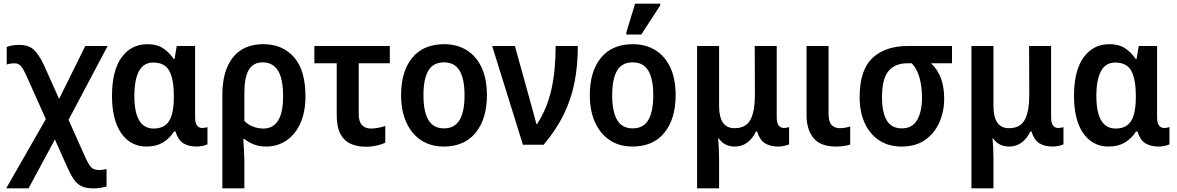

<svg xmlns="http://www.w3.org/2000/svg" viewBox="-20 -796 6476 1056"><path d="M14 240 232 -141 126 -378Q109 -416 95.5 -432Q82 -448 59 -448Q50 -448 39 -446.5Q28 -445 17 -441V-538Q31 -543 46.5 -546Q62 -549 85 -549Q138 -549 166.5 -522Q195 -495 223 -435L305 -252L449 -543H572L357 -137L450 71Q467 108 481 123.5Q495 139 524 139Q544 139 566 134V230Q551 234 533.5 237Q516 240 492 240Q452 240 427 227.5Q402 215 384 187.5Q366 160 346 115L282 -29L137 240Z M786 10Q698 10 647 -63Q596 -136 596 -269Q596 -407 648.5 -480Q701 -553 791 -553Q843 -553 877 -530.5Q911 -508 935 -472H940L952 -543H1053V-152Q1053 -119 1064 -105.5Q1075 -92 1092 -92Q1100 -92 1108 -93.5Q1116 -95 1121 -97V-2Q1114 2 1095.5 6Q1077 10 1062 10Q1016 10 987.5 -8.5Q959 -27 945 -73H937Q915 -36 877 -13Q839 10 786 10ZM825 -89Q884 -89 910 -130.5Q936 -172 936 -261V-270Q936 -361 911 -406.5Q886 -452 823 -452Q770 -452 744.5 -405Q719 -358 719 -268Q719 -89 825 -89Z M1203 240V-275Q1203 -407 1261 -480Q1319 -553 1428 -553Q1534 -553 1597 -481.5Q1660 -410 1660 -266Q1660 -180 1632 -118Q1604 -56 1555 -23Q1506 10 1444 10Q1407 10 1378 -1Q1349 -12 1325 -31H1318Q1320 -4 1322 32Q1324 68 1324 101V240ZM1429 -89Q1481 -89 1509 -132Q1537 -175 1537 -266Q1537 -365 1508 -409Q1479 -453 1425 -453Q1373 -453 1348.5 -412Q1324 -371 1324 -285V-131Q1344 -110 1372 -99.5Q1400 -89 1429 -89Z M1992 11Q1944 11 1908 -5.5Q1872 -22 1852 -60Q1832 -98 1832 -164V-448H1709V-543H2124V-448H1953V-168Q1953 -127 1971 -108Q1989 -89 2020 -89Q2040 -89 2060 -93Q2080 -97 2099 -103V-11Q2081 -2 2052 4.5Q2023 11 1992 11Z M2658 -272Q2658 -143 2596.5 -66.5Q2535 10 2420 10Q2349 10 2296.5 -24.5Q2244 -59 2215 -122.5Q2186 -186 2186 -272Q2186 -404 2247.5 -478.5Q2309 -553 2423 -553Q2493 -553 2546 -520.5Q2599 -488 2628.5 -425.5Q2658 -363 2658 -272ZM2309 -272Q2309 -183 2336 -136.5Q2363 -90 2422 -90Q2481 -90 2508 -136.5Q2535 -183 2535 -272Q2535 -361 2508 -407Q2481 -453 2422 -453Q2362 -453 2335.5 -407Q2309 -361 2309 -272Z M2856 0 2687 -543H2812L2897 -236Q2905 -207 2915 -171.5Q2925 -136 2930 -114H2934Q2989 -199 3012.5 -303Q3036 -407 3036 -543H3158Q3158 -436 3140 -344Q3122 -252 3081 -167.5Q3040 -83 2970 0Z M3696 -272Q3696 -143 3634.5 -66.5Q3573 10 3458 10Q3387 10 3334.5 -24.5Q3282 -59 3253 -122.5Q3224 -186 3224 -272Q3224 -404 3285.5 -478.5Q3347 -553 3461 -553Q3531 -553 3584 -520.5Q3637 -488 3666.5 -425.5Q3696 -363 3696 -272ZM3347 -272Q3347 -183 3374 -136.5Q3401 -90 3460 -90Q3519 -90 3546 -136.5Q3573 -183 3573 -272Q3573 -361 3546 -407Q3519 -453 3460 -453Q3400 -453 3373.5 -407Q3347 -361 3347 -272ZM3425 -606V-618L3473 -776H3611V-766L3507 -606Z M3814 240V-543H3935V-213Q3935 -91 4020 -91Q4083 -91 4107.5 -137.5Q4132 -184 4132 -276L4131 -543H4252V-152Q4252 -119 4263 -105.5Q4274 -92 4291 -92Q4299 -92 4307 -93.5Q4315 -95 4320 -97V-2Q4313 2 4294.5 6Q4276 10 4262 10Q4215 10 4186.5 -8.5Q4158 -27 4144 -73H4138Q4119 -33 4089.5 -11.5Q4060 10 4021 10Q3964 10 3933 -35H3930Q3932 -15 3933.5 16.5Q3935 48 3935 78V240Z M4577 10Q4493 10 4454.5 -36.5Q4416 -83 4416 -163V-543H4537V-172Q4537 -126 4554 -108.5Q4571 -91 4599 -91Q4615 -91 4628.5 -93.5Q4642 -96 4656 -100V-1Q4623 10 4577 10Z M4939 10Q4867 10 4815.5 -24Q4764 -58 4736 -119Q4708 -180 4708 -262Q4708 -411 4778.5 -477Q4849 -543 4973 -543H5216V-448H5101Q5139 -411 5156 -363Q5173 -315 5173 -253Q5173 -184 5147 -124Q5121 -64 5069 -27Q5017 10 4939 10ZM4940 -90Q4998 -90 5024.5 -136.5Q5051 -183 5051 -259Q5051 -317 5038 -366Q5025 -415 4995 -448H4971Q4902 -448 4866.5 -405Q4831 -362 4831 -260Q4831 -180 4856.5 -135Q4882 -90 4940 -90Z M5323 240V-543H5444V-213Q5444 -91 5529 -91Q5592 -91 5616.5 -137.5Q5641 -184 5641 -276L5640 -543H5761V-152Q5761 -119 5772 -105.5Q5783 -92 5800 -92Q5808 -92 5816 -93.5Q5824 -95 5829 -97V-2Q5822 2 5803.5 6Q5785 10 5771 10Q5724 10 5695.5 -8.5Q5667 -27 5653 -73H5647Q5628 -33 5598.5 -11.5Q5569 10 5530 10Q5473 10 5442 -35H5439Q5441 -15 5442.5 16.5Q5444 48 5444 78V240Z M6077 10Q5989 10 5938 -63Q5887 -136 5887 -269Q5887 -407 5939.5 -480Q5992 -553 6082 -553Q6134 -553 6168 -530.5Q6202 -508 6226 -472H6231L6243 -543H6344V-152Q6344 -119 6355 -105.5Q6366 -92 6383 -92Q6391 -92 6399 -93.5Q6407 -95 6412 -97V-2Q6405 2 6386.5 6Q6368 10 6353 10Q6307 10 6278.5 -8.5Q6250 -27 6236 -73H6228Q6206 -36 6168 -13Q6130 10 6077 10ZM6116 -89Q6175 -89 6201 -130.5Q6227 -172 6227 -261V-270Q6227 -361 6202 -406.5Q6177 -452 6114 -452Q6061 -452 6035.5 -405Q6010 -358 6010 -268Q6010 -89 6116 -89Z"/></svg>

Font: Noto Sans SemiCondensed SemiBold
Style: Regular
Weight: 600
Width: 4
Designer: Monotype Design Team
Foundry: Monotype Imaging Inc.
Version: Version 2.013; ttfautohint (v1.8.4.7-5d5b)